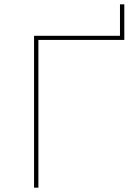

<svg xmlns="http://www.w3.org/2000/svg" viewBox="-20 -865 602 885"><path d="M137 -700H533V-845H553V-681H157V0H137Z"/></svg>

Font: Montserrat
Style: Regular
Weight: 400
Designer: Julieta Ulanovsky
Foundry: Julieta Ulanovsky
Version: Version 8.000